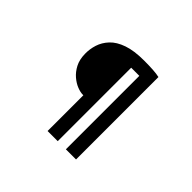

<svg xmlns="http://www.w3.org/2000/svg" viewBox="-176 -1036 1351 1351"><g transform="rotate(45 500.0 -360.5)"><path d="M425 -301Q403 -301 371 -313.5Q339 -326 308.5 -352Q278 -378 257 -418Q236 -458 235 -515Q234 -562 248.5 -608Q263 -654 299 -692.5Q335 -731 399.5 -753.5Q464 -776 562 -776Q614 -776 652.5 -773.5Q691 -771 716 -765V55H615V-676H534V55H433V-301Z"/></g></svg>

Font: Noto Sans JP Thin ExtraBold
Style: Regular
Weight: 800
Version: Version 2.004-H2;hotconv 1.0.118;makeotfexe 2.5.65603